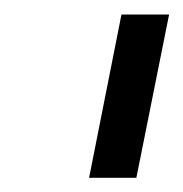

<svg xmlns="http://www.w3.org/2000/svg" viewBox="-20 -720 252 264"><path d="M147 -700H212.5L167.5 -475.5H102.5Z"/></svg>

Font: Argentum Sans Light
Style: Italic
Weight: 300
Italic angle: -11.3°
Designer: Julieta Ulanovsky (font), Owen Earl (portions from Jones font), Cristiano Sobral (main changes and remaster)
Foundry: Julieta Ulanovsky (font), Owen Earl (portions from Jones font), Cristiano Sobral (main changes and remaster)
Version: Version 3.127